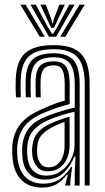

<svg xmlns="http://www.w3.org/2000/svg" viewBox="-20 -804 454 832"><path d="M347 0V-439.5Q347 -520.5 316 -555.6Q285 -590.8 213 -590.8Q139 -590.8 105.8 -560.5Q72.5 -530.2 69.8 -460.2Q69.2 -442.5 69.2 -422.4Q69.2 -402.2 70.5 -382.2H49.2Q47.8 -403 47.6 -421.6Q47.5 -440.2 48.2 -461.2Q51.2 -540.5 89.9 -574.5Q128.5 -608.5 213 -608.5Q268.8 -608.5 303 -591.4Q337.2 -574.2 352.9 -537.1Q368.5 -500 368.5 -439.5V0ZM181.5 -43Q217.2 -43 244.5 -62.8Q271.8 -82.5 287.4 -113Q303 -143.5 303 -175V-319.8Q278 -314.8 247.8 -305.2Q217.5 -295.8 188.8 -283.5Q145.2 -264.2 122.5 -236.4Q99.8 -208.5 97.5 -161.2Q97 -152 97.6 -143.5Q98.2 -135 98.8 -127.2Q101.8 -86 123.4 -64.5Q145 -43 181.5 -43ZM186.8 -61.8Q156.5 -61.8 140.4 -81.4Q124.2 -101 120.2 -129Q119.5 -136.8 119.1 -145.2Q118.8 -153.8 119 -159.2Q121.2 -200 139.6 -224.6Q158 -249.2 195.8 -267Q214.2 -275.8 237 -284.1Q259.8 -292.5 281.5 -298.5V-173Q281.5 -143.5 270.8 -118.1Q260 -92.8 239 -77.2Q218 -61.8 186.8 -61.8ZM189.8 -79Q213 -79 228.6 -91.8Q244.2 -104.5 252 -125.4Q259.8 -146.2 259.8 -171.2V-275.8Q242.5 -269.5 228.2 -263.2Q214 -257 202.8 -250.5Q170.2 -233 155.9 -212.9Q141.5 -192.8 140.8 -159.5Q140.5 -152.5 140.6 -145.5Q140.8 -138.5 141.8 -131Q144.2 -111 155.9 -95Q167.5 -79 189.8 -79ZM161 8.8Q105 8.8 72 -24.9Q39 -58.5 34 -121.8Q33.2 -134 32.9 -147.2Q32.5 -160.5 33 -168.8Q37.2 -226.2 67.4 -265.2Q97.5 -304.2 166.8 -333.2Q185 -341.5 198.9 -347.4Q212.8 -353.2 227.1 -358.1Q241.5 -363 260.5 -367.8V-439.5Q260.5 -480.8 250.4 -500.8Q240.2 -520.8 213 -520.8Q183 -520.8 170.1 -505.4Q157.2 -490 156 -456.5Q155.8 -446 155.6 -426Q155.5 -406 156.5 -382.2H135Q134 -408.5 134.1 -426.6Q134.2 -444.8 134.5 -458.8Q136.2 -502.8 155.5 -520.5Q174.8 -538.2 213 -538.2Q251.8 -538.2 266.9 -514.4Q282 -490.5 282 -439.5V-353Q250.2 -345.2 224.9 -336.2Q199.5 -327.2 174 -316.8Q111 -290.8 84.8 -254.9Q58.5 -219 54.5 -167Q54 -157.5 54.4 -146.1Q54.8 -134.8 55.5 -123.5Q60 -67.2 89.1 -37.8Q118.2 -8.2 167.5 -8.2Q212 -8.2 240.9 -29Q269.8 -49.8 287.5 -80.5H292.5L284.5 -17V0H263L262.8 -4.2L274.2 -46.8H270.2Q249.2 -19.5 224.5 -5.4Q199.8 8.8 161 8.8ZM303.8 0.2V-52L307.2 -126H302.5Q284.8 -81.2 253.8 -53.4Q222.8 -25.5 173.8 -25.8Q132.5 -26 106.6 -51Q80.8 -76 77 -125.2Q76.5 -135 76 -145.6Q75.5 -156.2 76 -165Q79.5 -212.5 102.8 -245.1Q126 -277.8 181.5 -300.2Q203 -308.5 224.8 -315.8Q246.5 -323 266.6 -328.6Q286.8 -334.2 303.8 -337.5V-439.5Q303.8 -501.8 282.9 -528.8Q262 -555.8 213 -555.8Q161.8 -555.8 138.4 -533.2Q115 -510.8 113 -459.2Q112.5 -441.8 112.5 -422Q112.5 -402.2 113.5 -382.2H92Q91 -403.2 90.9 -423.1Q90.8 -443 91.2 -459.8Q93.8 -520.5 122 -546.9Q150.2 -573.2 213 -573.2Q273.2 -573.2 299.2 -542.2Q325.2 -511.2 325.2 -439.5V0.2ZM68.2 -783.8H90.8L174.2 -644.8H152.2ZM112 -783.8H135.2L186.2 -688.5L204.8 -658.2H210.8L229 -688.5L280 -783.8H303.2L223.2 -644.8H192.2ZM155.2 -783.8H178.5L202 -721.8L206 -703.8H209.2L213.5 -721.8L237.5 -783.8H260.8L226 -709.2L213.8 -683.5H201.8L189.5 -709.2ZM324.5 -783.8H347.2L263 -644.8H241Z"/></svg>

Font: Big Shoulders Inline Display Thin
Style: Bold
Weight: 700
Version: Version 2.002